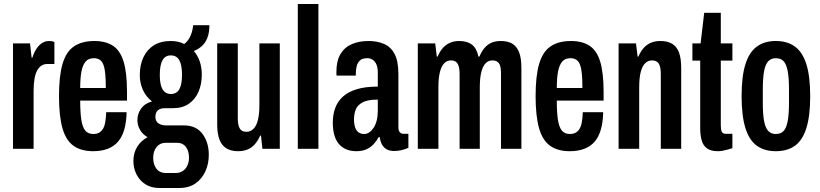

<svg xmlns="http://www.w3.org/2000/svg" viewBox="-20 -744 4102 960"><path d="M45 0V-527H130L138 -456H142Q151 -484 163.5 -502Q176 -520 191.5 -529.5Q207 -539 225 -539Q232 -539 238.5 -538Q245 -537 252 -534V-424H216Q200 -424 187.5 -416Q175 -408 166 -392Q157 -376 152.5 -350Q148 -324 148 -288V0Z M446 12Q385 12 347 -15.5Q309 -43 292 -104Q275 -165 275 -263Q275 -365 293 -425.5Q311 -486 350.5 -512.5Q390 -539 452 -539Q507 -539 543.5 -516Q580 -493 597.5 -437.5Q615 -382 615 -284V-241H381Q381 -183 386.5 -146Q392 -109 406 -91.5Q420 -74 447 -74Q462 -74 474 -80Q486 -86 494 -98.5Q502 -111 506 -132Q510 -153 511 -183H613Q612 -134 601.5 -97Q591 -60 570.5 -36Q550 -12 518.5 0Q487 12 446 12ZM381 -304H509Q509 -345 506.5 -373Q504 -401 497.5 -419Q491 -437 479 -445Q467 -453 449 -453Q422 -453 407.5 -435.5Q393 -418 387 -385Q381 -352 381 -304Z M776 196Q737 196 708 178Q679 160 663 129Q647 98 647 61Q647 21 666 -10Q685 -41 718 -58Q693 -72 680 -95Q667 -118 667 -144Q667 -175 685.5 -201Q704 -227 740 -237Q710 -260 694.5 -294.5Q679 -329 679 -369Q679 -419 697 -457.5Q715 -496 749.5 -517.5Q784 -539 834 -539Q854 -539 871 -535Q888 -531 901 -524Q918 -536 930 -559.5Q942 -583 946 -618H1027Q1027 -580 1016.5 -554Q1006 -528 988 -512.5Q970 -497 949 -489Q969 -466 979 -436Q989 -406 989 -371Q989 -323 972.5 -285Q956 -247 924 -225Q892 -203 844 -203H803Q782 -203 769.5 -192.5Q757 -182 757 -159Q757 -138 772 -127.5Q787 -117 809 -117H899Q961 -117 992.5 -74.5Q1024 -32 1024 30Q1024 75 1007 112.5Q990 150 957.5 173Q925 196 876 196ZM808 121H859Q879 121 894 111Q909 101 917 83.5Q925 66 925 45Q925 11 909.5 -9.5Q894 -30 866 -30H808Q780 -30 763 -9Q746 12 746 45Q746 79 762.5 100Q779 121 808 121ZM834 -274Q863 -274 876.5 -297.5Q890 -321 890 -370Q890 -419 876.5 -443Q863 -467 834 -467Q806 -467 792.5 -443Q779 -419 779 -370Q779 -338 785 -316.5Q791 -295 803.5 -284.5Q816 -274 834 -274Z M1171 12Q1118 12 1092 -20Q1066 -52 1066 -123V-527H1169V-152Q1169 -137 1171 -125Q1173 -113 1177.5 -104Q1182 -95 1190.5 -90Q1199 -85 1212 -85Q1232 -85 1247 -99.5Q1262 -114 1269.5 -144Q1277 -174 1277 -219V-527H1379V0H1292L1285 -66H1281Q1269 -39 1253 -21.5Q1237 -4 1216.5 4Q1196 12 1171 12Z M1469 0V-724H1572V0Z M1762 12Q1734 12 1712 3Q1690 -6 1674.5 -24Q1659 -42 1651.5 -69Q1644 -96 1644 -131Q1644 -170 1655.5 -202.5Q1667 -235 1693 -259.5Q1719 -284 1762.5 -297.5Q1806 -311 1869 -311V-382Q1869 -404 1863 -419.5Q1857 -435 1845 -444Q1833 -453 1816 -453Q1792 -453 1780 -442Q1768 -431 1763.5 -413.5Q1759 -396 1759 -374V-366H1663Q1662 -370 1662 -374.5Q1662 -379 1662 -384Q1662 -440 1682.5 -474Q1703 -508 1739.5 -523.5Q1776 -539 1822 -539Q1866 -539 1900 -524.5Q1934 -510 1953 -474Q1972 -438 1972 -372V-108Q1972 -92 1978.5 -83.5Q1985 -75 1998 -75H2022V-5Q2007 2 1988.5 6.5Q1970 11 1951 11Q1928 11 1912.5 2Q1897 -7 1889 -23Q1881 -39 1879 -58H1873Q1863 -39 1848 -23Q1833 -7 1812 2.5Q1791 12 1762 12ZM1801 -74Q1814 -74 1826 -82Q1838 -90 1848 -105Q1858 -120 1863.5 -141.5Q1869 -163 1869 -191V-246Q1819 -246 1793.5 -232.5Q1768 -219 1759 -197Q1750 -175 1750 -148Q1750 -124 1755.5 -107.5Q1761 -91 1772.5 -82.5Q1784 -74 1801 -74Z M2069 0V-527H2156L2164 -461H2168Q2180 -489 2196 -506Q2212 -523 2232 -531Q2252 -539 2276 -539Q2316 -539 2340 -520.5Q2364 -502 2372 -461H2377Q2389 -489 2404 -506Q2419 -523 2439 -531Q2459 -539 2483 -539Q2520 -539 2542.5 -525Q2565 -511 2576 -481.5Q2587 -452 2587 -404V0H2485V-375Q2485 -390 2483.5 -402Q2482 -414 2477.5 -423Q2473 -432 2464 -437Q2455 -442 2442 -442Q2422 -442 2408 -427.5Q2394 -413 2386.5 -383.5Q2379 -354 2379 -308V0H2278V-375Q2278 -390 2276 -402Q2274 -414 2269.5 -423Q2265 -432 2256.5 -437Q2248 -442 2235 -442Q2215 -442 2201 -427.5Q2187 -413 2179.5 -383.5Q2172 -354 2172 -308V0Z M2829 12Q2768 12 2730 -15.5Q2692 -43 2675 -104Q2658 -165 2658 -263Q2658 -365 2676 -425.5Q2694 -486 2733.5 -512.5Q2773 -539 2835 -539Q2890 -539 2926.5 -516Q2963 -493 2980.5 -437.5Q2998 -382 2998 -284V-241H2764Q2764 -183 2769.5 -146Q2775 -109 2789 -91.5Q2803 -74 2830 -74Q2845 -74 2857 -80Q2869 -86 2877 -98.5Q2885 -111 2889 -132Q2893 -153 2894 -183H2996Q2995 -134 2984.5 -97Q2974 -60 2953.5 -36Q2933 -12 2901.5 0Q2870 12 2829 12ZM2764 -304H2892Q2892 -345 2889.5 -373Q2887 -401 2880.5 -419Q2874 -437 2862 -445Q2850 -453 2832 -453Q2805 -453 2790.5 -435.5Q2776 -418 2770 -385Q2764 -352 2764 -304Z M3073 0V-527H3160L3168 -461H3172Q3184 -489 3200 -506Q3216 -523 3236.5 -531Q3257 -539 3281 -539Q3318 -539 3341 -525Q3364 -511 3375 -481.5Q3386 -452 3386 -404V0H3284V-375Q3284 -390 3282 -402Q3280 -414 3275.5 -423Q3271 -432 3262 -437Q3253 -442 3240 -442Q3220 -442 3205.5 -427.5Q3191 -413 3183.5 -383.5Q3176 -354 3176 -308V0Z M3569 12Q3534 12 3514.5 -2.5Q3495 -17 3488 -43.5Q3481 -70 3481 -104V-441H3442V-527H3483L3501 -680H3584V-527H3642V-441H3584V-117Q3584 -95 3589 -85Q3594 -75 3609 -75H3642V-3Q3629 1 3616 4.5Q3603 8 3591.5 10Q3580 12 3569 12Z M3859 12Q3802 12 3764 -15.5Q3726 -43 3707 -104Q3688 -165 3688 -263Q3688 -362 3707 -422.5Q3726 -483 3764 -511Q3802 -539 3859 -539Q3917 -539 3955 -511Q3993 -483 4012 -422.5Q4031 -362 4031 -263Q4031 -165 4012 -104Q3993 -43 3955 -15.5Q3917 12 3859 12ZM3859 -74Q3884 -74 3898 -89Q3912 -104 3918.5 -138.5Q3925 -173 3925 -231V-295Q3925 -354 3918.5 -388.5Q3912 -423 3898 -438Q3884 -453 3859 -453Q3836 -453 3821.5 -438Q3807 -423 3800.5 -388.5Q3794 -354 3794 -295V-231Q3794 -173 3800.5 -138.5Q3807 -104 3821.5 -89Q3836 -74 3859 -74Z"/></svg>

Font: Archivo SemiBold ExtraCondensed
Style: Regular
Weight: 600
Width: 2
Version: Version 2.001